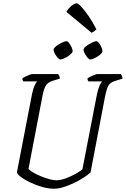

<svg xmlns="http://www.w3.org/2000/svg" viewBox="-20 -1159 772 1179"><path d="M311 0Q283 0 252.5 -7.5Q222 -15 192.5 -27Q163 -39 139 -52.5Q115 -66 100 -79Q85 -92 84 -102L177 -583Q184 -616 193 -635Q202 -654 208 -659H123Q122 -661 119.5 -665.5Q117 -670 117 -677Q122 -682 134.5 -688Q147 -694 159.5 -699Q172 -704 178 -704H337Q339 -701 343.5 -694Q348 -687 347 -676L304 -663Q275 -654 262.5 -635Q250 -616 242 -576L155 -122Q163 -112 183.5 -100Q204 -88 230.5 -77Q257 -66 282.5 -59Q308 -52 326 -52Q352 -52 384.5 -64Q417 -76 445 -92Q473 -108 486 -119L576 -583Q584 -618 592.5 -636Q601 -654 607 -659H523Q522 -661 519.5 -665.5Q517 -670 517 -677Q524 -683 536.5 -689Q549 -695 561 -699.5Q573 -704 577 -704H722Q724 -700 728 -694.5Q732 -689 732 -676L687 -662Q670 -657 658.5 -648Q647 -639 640 -621.5Q633 -604 626 -571L536 -100Q521 -86 494 -68.5Q467 -51 434.5 -35.5Q402 -20 370 -10Q338 0 311 0ZM351 -794Q344 -794 334 -805Q324 -816 316.5 -830Q309 -844 309 -853Q309 -861 318.5 -870Q328 -879 341.5 -887Q355 -895 368 -900.5Q381 -906 388 -906Q396 -906 404.5 -894.5Q413 -883 419.5 -869Q426 -855 426 -845Q426 -838 417 -829Q408 -820 395.5 -812Q383 -804 370.5 -799Q358 -794 351 -794ZM534 -794Q527 -794 517.5 -805Q508 -816 500.5 -830Q493 -844 493 -853Q493 -861 502.5 -870Q512 -879 525.5 -887Q539 -895 551.5 -900.5Q564 -906 571 -906Q579 -906 588 -894.5Q597 -883 603 -868.5Q609 -854 609 -845Q609 -838 600.5 -829Q592 -820 579 -812Q566 -804 554 -799Q542 -794 534 -794ZM542 -958 388 -1086Q394 -1098 405.5 -1110.5Q417 -1123 429.5 -1131Q442 -1139 450 -1139Q459 -1139 478.5 -1118.5Q498 -1098 523 -1062Q548 -1026 572 -979Q568 -975 561 -969Q554 -963 542 -958Z"/></svg>

Font: Texturina 12pt Thin
Style: Italic
Weight: 250
Italic angle: -11°
Designer: Guillermo Torres Carreño
Foundry: Omnibus-Type
Version: Version 1.002